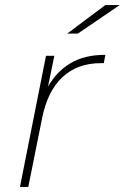

<svg xmlns="http://www.w3.org/2000/svg" viewBox="-20 -740 494 760"><path d="M59 0 162 -519H195L170 -397Q204 -457 259.5 -490Q315 -523 397 -523L391 -490Q388 -490 385 -490Q382 -490 379 -490Q286 -490 226.5 -434Q167 -378 146 -269L92 0ZM246 -607 397 -720H454L288 -607Z"/></svg>

Font: Montserrat ExtraLight
Style: Italic
Weight: 200
Italic angle: -11.3°
Designer: Julieta Ulanovsky
Foundry: Julieta Ulanovsky
Version: Version 9.000; ttfautohint (v1.8.4.7-5d5b)